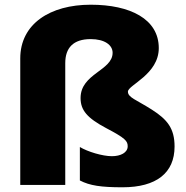

<svg xmlns="http://www.w3.org/2000/svg" viewBox="-20 -785 790 815"><path d="M654 -581C654 -704 533 -765 365 -765C193 -765 66 -684 66 -537V0H257V-517C257 -582 291 -619 365 -619C424 -619 458 -594 458 -561C458 -485 322 -473 322 -369C322 -317 350 -284 431 -241C513 -198 522 -186 522 -164C522 -137 492 -122 455 -122C415 -122 352 -141 319 -161V-19C361 3 410 10 500 10C644 10 721 -51 721 -163C721 -240 690 -278 624 -320C558 -362 523 -371 523 -396C523 -424 654 -469 654 -581Z"/></svg>

Font: Noto Sans Kannada Black
Style: Regular
Weight: 900
Designer: Jelle Bosma - Monotype Design Team
Foundry: Monotype Imaging Inc.
Version: Version 2.005